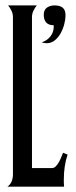

<svg xmlns="http://www.w3.org/2000/svg" viewBox="-20 -704 288 724"><path d="M7.8 0Q19.5 -8.3 24.2 -20.8Q28.8 -33.2 28.8 -46.4V-639.6Q28.8 -652.3 23.4 -663.3Q18.1 -674.3 10.7 -683.6H118.7Q111.3 -674.3 106 -663.3Q100.6 -652.3 100.6 -639.6V-70.3H176.3Q184.1 -70.3 190.7 -77.1Q197.3 -84 202.4 -93.3Q207.5 -102.5 211.4 -112.3Q215.3 -122.1 217.8 -127.9L234.9 -121.1Q227.5 -99.1 224.1 -75.7Q220.7 -52.2 220.7 -28.8Q220.7 -21.5 220.7 -14.2Q220.7 -6.8 221.7 0ZM227.1 -646Q227.1 -631.3 222.4 -613.3Q217.8 -595.2 209 -579.1Q200.2 -563 186.8 -552Q173.3 -541 155.8 -541Q150.9 -541 146.2 -542Q141.6 -543 137.2 -544.4Q156.7 -550.3 169.7 -566.2Q182.6 -582 182.6 -603Q182.6 -604 182.6 -606Q182.6 -607.9 181.6 -608.9Q163.6 -608.9 154.3 -619.1Q145 -629.4 145 -647.9Q145 -667 157 -675.3Q168.9 -683.6 186 -683.6Q206.1 -683.6 216.6 -674.8Q227.1 -666 227.1 -646Z"/></svg>

Font: XAYAX
Style: Regular
Weight: 400
Designer: Peter Wiegel
Foundry: Peter Wiegel
Version: Version 1.000 2009 initial release